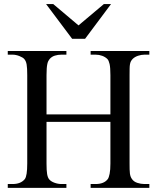

<svg xmlns="http://www.w3.org/2000/svg" viewBox="-20 -909 763 929"><path d="M418.5 0V-18.6H442.9Q483.4 -18.6 501.5 -42.5Q506.8 -49.8 510.5 -68.4Q514.2 -86.9 514.2 -117.7V-319.3H205.1V-117.7Q205.1 -84 208 -66.9Q210.9 -49.8 217.8 -41.5Q226.1 -31.2 243.2 -24.9Q260.3 -18.6 277.3 -18.6H301.3V0H17.6V-18.6H41.5Q80.6 -18.6 100.1 -42.5Q111.8 -58.1 111.8 -117.7V-545.4Q111.8 -563 111.1 -575.4Q110.4 -587.9 108.9 -596.7Q107.4 -605.5 104.7 -611.6Q102.1 -617.7 98.1 -622.6Q94.7 -627 88.1 -630.9Q81.5 -634.8 73.5 -637.9Q65.4 -641.1 57.1 -642.8Q48.8 -644.5 41.5 -644.5H17.6V-662.1H301.3V-644.5H277.3Q260.7 -644.5 245.6 -639.9Q230.5 -635.3 220.2 -623.5Q216.8 -619.6 213.9 -614Q210.9 -608.4 209 -599.4Q207 -590.3 206.1 -577.4Q205.1 -564.5 205.1 -545.4V-355.5H514.2V-545.4Q514.2 -581.5 510.3 -599.1Q506.3 -616.7 499.5 -623.5Q489.7 -633.3 474.6 -638.9Q459.5 -644.5 442.9 -644.5H418.5V-662.1H702.6V-644.5H678.7Q664.1 -644.5 647.9 -639.2Q631.8 -633.8 621.6 -623.5Q616.2 -617.7 613.3 -612.1Q610.4 -606.4 608.9 -598.1Q607.4 -589.8 607.2 -577.4Q606.9 -564.9 606.9 -545.4V-117.7Q606.9 -101.6 607.2 -89.8Q607.4 -78.1 608.6 -69.3Q609.9 -60.5 612.3 -54.2Q614.7 -47.9 618.7 -42.5Q627.4 -29.8 644.5 -24.2Q661.6 -18.6 678.7 -18.6H702.6V0ZM391.6 -721.2H329.1L203.1 -889.2H237.8L359.9 -786.1L482.4 -889.2H517.1Z"/></svg>

Font: Doulos SIL Phon
Style: Regular
Weight: 400
Designer: Walt Agee, Victor Gaultney, Peter Martin, Debbi Hosken, Becca Hirsbrunner
Foundry: SIL International
Version: Version 5.000